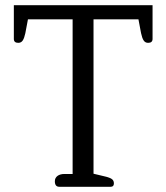

<svg xmlns="http://www.w3.org/2000/svg" viewBox="-20 -715 636 735"><path d="M190 -21Q190 -34 200 -41.5Q210 -49 227 -49H258V-641H87L77 -588Q73 -569 67 -560Q61 -551 50 -551Q33 -551 33 -566V-695H564V-566Q564 -551 547 -551Q536 -551 530 -560Q524 -569 520 -588L510 -641H338V-50L388 -38Q403 -34 409.5 -28.5Q416 -23 416 -13Q416 0 404 0H207Q190 0 190 -21Z"/></svg>

Font: Maitree
Style: Regular
Weight: 400
Designer: CadsonDemak Team
Foundry: CadsonDemak
Version: Version 1.000